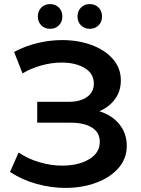

<svg xmlns="http://www.w3.org/2000/svg" viewBox="-20 -909 689 939"><path d="M600 -196Q600 -133 559 -86.5Q518 -40 449.5 -15Q381 10 300 10Q230 10 159.5 -9.5Q89 -29 29 -68L71 -163Q117 -132 173 -115.5Q229 -99 284 -99Q363 -99 415.5 -130Q468 -161 468 -215Q468 -261 430 -285Q392 -309 325 -309H162V-411H315Q373 -411 406 -435Q439 -459 439 -500Q439 -549 394.5 -576Q350 -603 281 -603Q234 -603 184 -589.5Q134 -576 90 -550L49 -655Q103 -684 163.5 -698.5Q224 -713 284 -713Q362 -713 427.5 -689Q493 -665 532 -620.5Q571 -576 571 -516Q571 -464 543 -425Q515 -386 466 -365Q529 -345 564.5 -300.5Q600 -256 600 -196ZM165 -828Q165 -855 182 -872Q199 -889 225 -889Q251 -889 268 -872Q285 -855 285 -828Q285 -802 268 -785Q251 -768 225 -768Q199 -768 182 -785Q165 -802 165 -828ZM359 -828Q359 -855 376 -872Q393 -889 419 -889Q445 -889 462 -872Q479 -855 479 -828Q479 -802 462 -785Q445 -768 419 -768Q393 -768 376 -785Q359 -802 359 -828Z"/></svg>

Font: Montserrat Alternates SemiBold
Style: Regular
Weight: 600
Designer: Julieta Ulanovsky
Foundry: Julieta Ulanovsky
Version: Version 7.200